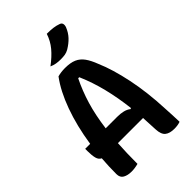

<svg xmlns="http://www.w3.org/2000/svg" viewBox="-272 -1034 1145 1145"><g transform="rotate(-45 300.0 -461.5)"><path d="M189 0Q159 8 132 8Q100 8 78.5 -4Q57 -16 57 -46Q57 -111 62 -174Q44 -182 38 -205Q32 -228 32 -264V-284H74Q94 -416 133 -523.5Q172 -631 225 -702Q254 -710 287 -710Q333 -710 361.5 -697.5Q390 -685 409.5 -658Q429 -631 446 -586Q482 -503 507.5 -381Q533 -259 539 -113Q541 -85 542 -57Q543 -29 544 0Q533 4 520 6Q507 8 493 8Q454 8 433.5 -8.5Q413 -25 411 -69Q409 -122 406 -170H194Q189 -93 189 0ZM302 -284Q330 -284 352.5 -278.5Q375 -273 391 -260L397 -263Q386 -359 364.5 -446Q343 -533 309 -611H300Q265 -540 241.5 -461.5Q218 -383 205 -284ZM355 -931Q387 -931 409 -928Q431 -925 450 -918Q463 -914 466 -903Q469 -892 464 -878Q451 -845 428.5 -821Q406 -797 374 -778Q358 -769 342.5 -766.5Q327 -764 305 -764Q286 -764 268.5 -767Q251 -770 233 -778Q280 -813 310 -849Q340 -885 355 -931Z"/></g></svg>

Font: Recursive Mn Csl St SmB
Style: Regular
Weight: 600
Monospace: yes
Version: Version 1.079;hotconv 1.0.112;makeotfexe 2.5.65598; ttfautoh